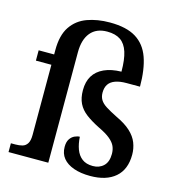

<svg xmlns="http://www.w3.org/2000/svg" viewBox="-113 -863 894 970"><g transform="rotate(15 333.5 -377.5)"><path d="M446 10Q396 10 359.5 -3Q323 -16 303.5 -40Q284 -64 284 -99Q284 -125 294 -140Q304 -155 318.5 -161.5Q333 -168 345 -168Q347 -132 357.5 -103.5Q368 -75 389.5 -58.5Q411 -42 446 -42Q480 -42 502 -63Q524 -84 524 -126Q524 -148 516 -166Q508 -184 487 -201.5Q466 -219 426 -238Q384 -259 355.5 -280.5Q327 -302 313 -330.5Q299 -359 299 -400Q299 -444 317.5 -474.5Q336 -505 373 -522Q410 -539 463 -540Q463 -603 450.5 -642Q438 -681 411.5 -699Q385 -717 342 -717Q285 -717 255 -680.5Q225 -644 225 -578V0H17V-46H40Q61 -46 77 -50.5Q93 -55 102.5 -70Q112 -85 112 -115V-482H31V-536H112V-559Q112 -637 142.5 -682Q173 -727 225.5 -746Q278 -765 343 -765Q430 -765 480 -734Q530 -703 551.5 -642Q573 -581 573 -491H502Q468 -491 444.5 -482.5Q421 -474 409.5 -457Q398 -440 398 -413Q398 -392 407.5 -376Q417 -360 439 -346Q461 -332 499 -313Q546 -291 573.5 -265.5Q601 -240 612.5 -210.5Q624 -181 624 -149Q624 -71 577 -30.5Q530 10 446 10Z"/></g></svg>

Font: Noto Rashi Hebrew Medium
Style: Regular
Weight: 500
Version: Version 1.006